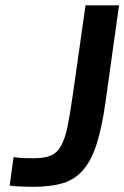

<svg xmlns="http://www.w3.org/2000/svg" viewBox="-20 -708 473 730"><path d="M305.1 -687.7 257 -348.6Q246.3 -273.6 236.6 -226.4Q227 -179.3 211.4 -152.3Q195.9 -125.3 171.4 -115.8Q146.9 -106.3 107.4 -106.3Q92 -106.3 72.6 -106.8Q53.3 -107.3 31.6 -110.7L16.7 -2.1Q40.6 0.6 63.6 1.4Q86.7 2.3 104.9 2.3Q168 2.3 213.6 -9.9Q259.3 -22.1 291.7 -56.8Q324.1 -91.4 345.4 -154.1Q366.6 -216.9 380.9 -318.3L432.6 -687.7Z"/></svg>

Font: Secuela ExtLt
Style: Italic
Weight: 200
Italic angle: -8°
Designer: Fernando Haro
Foundry: deFharo
Version: Version 1.704